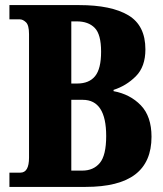

<svg xmlns="http://www.w3.org/2000/svg" viewBox="-20 -734 640 754"><path d="M17 0V-56H60Q94 -56 94 -115V-600Q94 -635 82 -646.5Q70 -658 58 -658H17V-714H291Q417 -714 484 -674Q551 -634 551 -540Q551 -472 513.5 -434.5Q476 -397 426 -381V-376Q491 -364 533 -320.5Q575 -277 575 -197Q575 -98 511 -49Q447 0 316 0ZM283 -406Q330 -406 353.5 -435Q377 -464 377 -531Q377 -599 352 -624.5Q327 -650 282 -650H260V-406ZM303 -64Q347 -64 372 -94Q397 -124 397 -200Q397 -342 305 -342H260V-64Z"/></svg>

Font: Noto Serif Armenian ExtraCondensed Black
Style: Regular
Weight: 900
Width: 2
Designer: Monotype Design Team
Foundry: Monotype Imaging Inc.
Version: Version 2.008; ttfautohint (v1.8.4.7-5d5b)